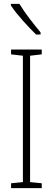

<svg xmlns="http://www.w3.org/2000/svg" viewBox="-20 -969 272 989"><path d="M80 -949H36V-941C68 -892 128 -828 166 -791H189V-802C153 -846 113 -895 80 -949ZM195 0V-25L135 -31V-682L195 -689V-714H37V-689L98 -682V-31L37 -25V0Z"/></svg>

Font: Noto Sans Hebrew ExtraCondensed ExtraLight
Style: Regular
Weight: 200
Width: 2
Designer: Monotype Design Team
Foundry: Monotype Imaging Inc.
Version: Version 2.004